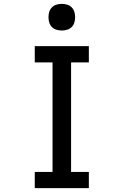

<svg xmlns="http://www.w3.org/2000/svg" viewBox="-20 -974 640 994"><path d="M160 0V-84H252V-651H160V-735H440V-651H348V-84H440V0ZM300 -816Q286 -816 272.5 -820Q259 -824 249 -834Q239 -844 235 -857.5Q231 -871 231 -885Q231 -899 235 -912.5Q239 -926 249 -936Q259 -946 272.5 -950Q286 -954 300 -954Q314 -954 327.5 -950Q341 -946 351 -936Q361 -926 365 -912.5Q369 -899 369 -885Q369 -871 365 -857.5Q361 -844 351 -834Q341 -824 327.5 -820Q314 -816 300 -816Z"/></svg>

Font: Zed Mono Medium Extended
Style: Regular
Weight: 500
Width: 7
Monospace: yes
Designer: Belleve Invis
Foundry: Belleve Invis
Version: Version 1.0.0; ttfautohint (v1.8.4)